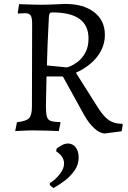

<svg xmlns="http://www.w3.org/2000/svg" viewBox="-20 -661 651 974"><path d="M512 16Q487 16 458.5 -10Q430 -36 406 -79L299 -273H216L213 -124Q213 -88 217.5 -70.5Q222 -53 237.5 -47.5Q253 -42 285 -42L287 -38L278 4Q278 4 268 3.5Q258 3 242.5 2.5Q227 2 208.5 1.5Q190 1 172 1Q147 0 120.5 1Q94 2 75.5 3Q57 4 57 4L66 -41Q113 -46 127.5 -61.5Q142 -77 142 -120L143 -540Q143 -572 135.5 -583Q128 -594 106 -594Q97 -594 84.5 -593Q72 -592 72 -592L70 -596L77 -640Q77 -640 88.5 -639.5Q100 -639 118 -638.5Q136 -638 155 -637.5Q174 -637 188 -637Q201 -637 221.5 -637.5Q242 -638 262.5 -639Q283 -640 297 -640.5Q311 -641 311 -641Q404 -641 458 -599Q512 -557 512 -484Q512 -424 473.5 -374Q435 -324 365 -292L475 -118Q504 -71 531.5 -52Q559 -33 599 -33L603 -29L597 5ZM321 -319Q321 -319 337.5 -325.5Q354 -332 375 -348Q396 -364 412.5 -393Q429 -422 429 -466Q429 -532 383.5 -565Q338 -598 246 -598Q236 -598 232.5 -593.5Q229 -589 228 -575Q224 -496 221.5 -439Q219 -382 218 -329ZM251 293 233 278V268Q263 249 284 221.5Q305 194 305 169Q305 149 293.5 133Q282 117 265 107L267 93Q277 85 293 76Q309 67 325 67Q348 67 363.5 86Q379 105 379 138Q379 174 358.5 203.5Q338 233 308.5 255.5Q279 278 251 293Z"/></svg>

Font: Alegreya
Style: Regular
Weight: 400
Designer: Juan Pablo del Peral
Foundry: Huerta Tipografica
Version: Version 2.009